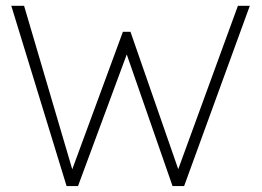

<svg xmlns="http://www.w3.org/2000/svg" viewBox="-20 -626 880 646"><path d="M18 -606.5H61L230 -33H214.5L393.5 -519H419L588 -33H571L780.5 -606.5H820.5L599.5 0H560.5L397 -470H416.5L242.5 0H204Z"/></svg>

Font: Karla ExtraLight
Style: Regular
Weight: 250
Designer: Jonathan Pinhorn
Version: Version 2.004;gftools[0.9.33]